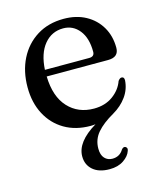

<svg xmlns="http://www.w3.org/2000/svg" viewBox="-104 -538 683 825"><g transform="rotate(-15 237.5 -126.0)"><path d="M376.5 156.5Q369.5 178 344.5 195Q319.5 212 282 212Q234.5 212 208 189Q181.5 166 181.5 128.5Q181.5 64 272.5 9.5Q261 11 251 11Q184.5 11 135.2 -18Q86 -47 58.8 -98.8Q31.5 -150.5 31.5 -219Q31.5 -289.5 59.2 -344.8Q87 -400 137.8 -431.8Q188.5 -463.5 257 -463.5Q313 -463.5 355 -440.5Q397 -417.5 420.5 -377.2Q444 -337 444 -285Q444 -243 396 -243H123Q125.5 -152.5 169.8 -104.8Q214 -57 284.5 -57Q334 -57 368.8 -82.2Q403.5 -107.5 416.5 -144.5Q425 -156 432.5 -155.5Q444 -155.5 444 -140.5Q441.5 -101 418.5 -68.8Q395.5 -36.5 357.5 -14.5Q309 13 283 43.2Q257 73.5 257 114Q257 142.5 270.5 157Q284 171.5 305 171.5Q337.5 171.5 354 144Q361.5 134.5 369.5 136.5Q374 137.5 377 142.5Q380 147.5 376.5 156.5ZM244.5 -424.5Q193 -424.5 160 -384.5Q127 -344.5 123 -272.5H320Q343.5 -272.5 343.5 -294Q343.5 -355 315.8 -389.8Q288 -424.5 244.5 -424.5Z"/></g></svg>

Font: Fraunces 72pt S050
Style: Regular
Weight: 400
Version: Version 1.000; ttfautohint (v1.8.3)